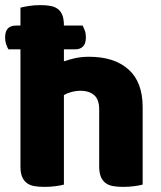

<svg xmlns="http://www.w3.org/2000/svg" viewBox="-20 -723 631 751"><path d="M538 -1Q528 2 506.5 5Q485 8 462 8Q440 8 422.5 5Q405 2 393 -7Q381 -16 374.5 -31.5Q368 -47 368 -72V-294Q368 -335 347.5 -351.5Q327 -368 297 -368Q277 -368 259 -363Q241 -358 230 -351V-1Q220 2 198.5 5Q177 8 154 8Q132 8 114.5 5Q97 2 85 -7Q73 -16 66.5 -31.5Q60 -47 60 -72V-530H13Q8 -538 4 -550Q0 -562 0 -576Q0 -601 11 -612Q22 -623 42 -623H60V-693Q70 -696 92 -699.5Q114 -703 137 -703Q159 -703 176.5 -700Q194 -697 206 -688Q218 -679 224 -663.5Q230 -648 230 -623H303Q307 -616 311.5 -604Q316 -592 316 -578Q316 -553 305 -541.5Q294 -530 274 -530H230V-483Q243 -488 269.5 -494.5Q296 -501 328 -501Q427 -501 482.5 -451.5Q538 -402 538 -304Z"/></svg>

Font: Baloo Paaji
Style: Regular
Weight: 400
Designer: Shuchita Grover and Ek Type
Foundry: Ek Type
Version: Version 1.443;PS 1.000;hotconv 16.6.51;makeotf.lib2.5.65220;